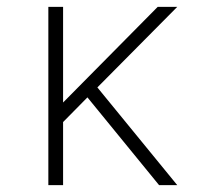

<svg xmlns="http://www.w3.org/2000/svg" viewBox="-20 -540 640 560"><path d="M444 0 235 -256 164 -184V0H121V-520H164V-241L440 -520H497L264 -285L497 0Z"/></svg>

Font: Iosevka Etoile Extralight
Style: Regular
Weight: 200
Designer: Belleve Invis
Foundry: Belleve Invis
Version: Version 22.1.2; ttfautohint (v1.8.4)